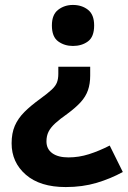

<svg xmlns="http://www.w3.org/2000/svg" viewBox="-20 -565 517 777"><path d="M345 -259Q345 -226 336 -200Q327 -174 306.5 -151.5Q286 -129 252 -104Q222 -83 203.5 -66Q185 -49 176.5 -32Q168 -15 168 7Q168 38 191.5 55Q215 72 257 72Q299 72 340 59Q381 46 424 24L477 131Q428 158 371 175Q314 192 246 192Q142 192 84.5 142Q27 92 27 15Q27 -26 40 -56Q53 -86 79 -112Q105 -138 144 -166Q174 -188 189.5 -202.5Q205 -217 210.5 -231.5Q216 -246 216 -266V-295H345ZM361 -462Q361 -416 336 -397.5Q311 -379 275 -379Q241 -379 215.5 -397.5Q190 -416 190 -462Q190 -506 215.5 -525.5Q241 -545 275 -545Q311 -545 336 -525.5Q361 -506 361 -462Z"/></svg>

Font: Noto Sans Telugu
Style: Regular
Weight: 400
Designer: Jelle Bosma - Monotype Design Team
Foundry: Monotype Imaging Inc.
Version: Version 2.003